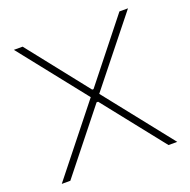

<svg xmlns="http://www.w3.org/2000/svg" viewBox="-123 -808 920 928"><g transform="rotate(-20 337.0 -344.0)"><path d="M40 0 315 -346 44 -688H89L334 -378H341L587 -688H631L359 -347L634 0H589L341 -313H333L84 0Z"/></g></svg>

Font: Saira Thin Thin
Style: Regular
Weight: 250
Version: Version 1.101